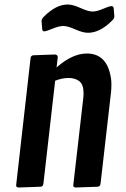

<svg xmlns="http://www.w3.org/2000/svg" viewBox="-20 -833 561 855"><path d="M237.3 -577.6 231.9 -532.7Q302.2 -594.7 366.7 -594.7Q448.7 -594.7 470.2 -504.9Q476.1 -480.5 476.1 -458.7Q476.1 -437 474.6 -423.8L427.7 -14.6Q425.8 -2.4 415.5 -1.5L316.9 2Q306.2 1 306.2 -7.3L350.6 -394Q352.1 -406.7 352.1 -417Q352.1 -457 333.3 -471.4Q314.5 -485.8 285.6 -485.8Q256.8 -485.8 225.6 -473.6L173.3 -14.6Q171.4 -2.4 161.1 -1.5L62.5 2Q51.8 1 51.8 -7.3L116.2 -575.2Q118.2 -585.9 128.4 -586.9L224.1 -590.3Q237.3 -589.8 237.3 -577.6ZM281.7 -813Q303.7 -813 338.4 -797.4Q373 -781.7 392.1 -781.7Q411.1 -781.7 439 -793.7Q466.8 -805.7 476.1 -805.7Q485.4 -805.7 486.3 -796.4L489.3 -759.8Q489.3 -750.5 477.5 -739.7Q424.8 -687 371.6 -687Q349.1 -687 315.2 -702.1Q281.2 -717.3 262 -717.3Q242.7 -717.3 214.1 -705.3Q185.5 -693.4 177.2 -693.4Q168.9 -693.4 168 -702.6L165 -739.3Q165 -748.5 175.8 -759.3Q229.5 -813 281.7 -813Z"/></svg>

Font: Contrail One
Style: Regular
Weight: 400
Designer: Riccardo De Franceschi
Foundry: Sorkin Type Co.
Version: Version 1.003